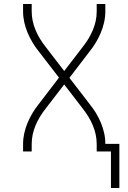

<svg xmlns="http://www.w3.org/2000/svg" viewBox="-20 -755 640 957"><path d="M575 182H533V0H462V-37Q462 -61 457 -84.5Q452 -108 442.5 -130.5Q433 -153 420.5 -173.5Q408 -194 393 -213L300 -334L207 -213Q192 -194 179.5 -173.5Q167 -153 157.5 -130.5Q148 -108 143 -84.5Q138 -61 138 -37V0H95V-37Q95 -64 101 -91Q107 -118 117.5 -143Q128 -168 142 -191.5Q156 -215 173 -236L274 -368L173 -499Q156 -520 142 -543.5Q128 -567 117.5 -592Q107 -617 101 -644Q95 -671 95 -698V-735H138V-698Q138 -674 143 -650.5Q148 -627 157.5 -604.5Q167 -582 179.5 -561.5Q192 -541 207 -522L300 -401L393 -522Q408 -541 420.5 -561.5Q433 -582 442.5 -604.5Q452 -627 457 -650.5Q462 -674 462 -698V-735H505V-698Q505 -671 499 -644Q493 -617 482.5 -592Q472 -567 458 -543.5Q444 -520 427 -499L326 -367L427 -236Q444 -215 458 -192Q472 -169 482.5 -144Q493 -119 499 -92.5Q505 -66 505 -38H575Z"/></svg>

Font: Iosevka Curly XLtEx
Style: Regular
Weight: 200
Width: 7
Monospace: yes
Designer: Belleve Invis
Foundry: Belleve Invis
Version: Version 11.1.0; ttfautohint (v1.8.3)